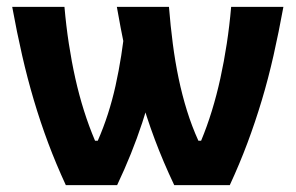

<svg xmlns="http://www.w3.org/2000/svg" viewBox="-20 -540 862 560"><path d="M345.6 -472Q336 -375.6 317 -290Q298 -204.4 265.2 -129.6H257.2Q239.4 -171.4 225 -217Q210.6 -262.6 199.7 -311.4Q188.8 -360.2 180.8 -412.5Q172.8 -464.8 168 -520H15.6Q29.2 -445.6 44.6 -378.3Q60 -311 78.8 -247.6Q97.6 -184.2 120.5 -123Q143.4 -61.8 172 0H321.6Q365 -91.4 394.8 -181.9Q424.6 -272.4 447.2 -372ZM806.6 -520H654.2Q649.4 -464.8 641.4 -412.5Q633.4 -360.2 622.7 -311.4Q612 -262.6 598 -217Q584 -171.4 566.6 -129.6H558.6Q539.6 -171.4 525.4 -217Q511.2 -262.6 501 -311.4Q490.8 -360.2 484 -412.5Q477.2 -464.8 472.8 -520H320.8Q331.8 -457.6 343.4 -401.3Q355 -345 369.6 -291.2L386.8 -270.4Q406.6 -199.6 431.4 -133.5Q456.2 -67.4 488.2 0H650.2Q678.8 -61.8 701.7 -123Q724.6 -184.2 743.6 -247.6Q762.6 -311 777.8 -378.3Q793 -445.6 806.6 -520Z"/></svg>

Font: Fixel Variable
Style: Regular
Weight: 100
Width: 3
Designer: AlfaBravo + MacPaw
Foundry: Kyrylo Tkachov, Marchela Mozhyna, Serhii Makarenko, Maria Weinstein, Zakhar Kryvoshyya
Version: Version 1.211